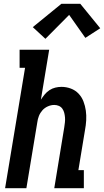

<svg xmlns="http://www.w3.org/2000/svg" viewBox="-20 -999 552 1019"><path d="M7 0 113 -639H84V-735H241L197 -470Q206 -484 217 -497.5Q228 -511 242.5 -520.5Q257 -530 273.5 -534Q290 -538 306 -538Q332 -538 356 -529Q380 -520 397 -502Q414 -484 423 -460.5Q432 -437 435.5 -412Q439 -387 437.5 -360.5Q436 -334 431 -308L396 -96H425V0H268L321 -323Q323 -336 324.5 -349.5Q326 -363 325 -375.5Q324 -388 321 -400Q318 -412 311 -422Q304 -432 292.5 -437Q281 -442 268 -442Q251 -442 234 -434.5Q217 -427 205 -413.5Q193 -400 186.5 -383.5Q180 -367 178 -350L120 0ZM221 -793 154 -855 306 -979H406L512 -849L433 -798L347 -920Z"/></svg>

Font: Iosevka Slab
Style: Bold Italic
Weight: 700
Italic angle: -9°
Monospace: yes
Designer: Belleve Invis
Foundry: Belleve Invis
Version: Version 11.1.0; ttfautohint (v1.8.3)